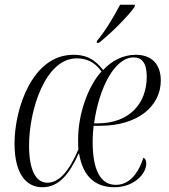

<svg xmlns="http://www.w3.org/2000/svg" viewBox="-20 -776 708 806"><path d="M387 -604 386 -596H395C447 -637 517 -707 545 -747L546 -756H484C457 -704 422 -646 387 -604ZM158 10C227 10 271 -45 310 -131H312C329 -30 384 10 461 10C540 10 594 -44 594 -90C594 -103 589 -111 582 -114C559 -43 520 0 466 0C401 0 369 -64 369 -180C369 -207 371 -230 373 -248H401C558 -248 655 -330 655 -438C655 -507 616 -546 550 -546C494 -546 447 -519 413 -482C374 -533 335 -546 288 -546C115 -546 41 -319 41 -174C41 -43 92 10 158 10ZM388 -258H375C395 -406 461 -535 541 -535C574 -535 596 -514 596 -454C596 -344 526 -258 388 -258ZM179 -9C131 -9 102 -61 102 -165C102 -314 170 -531 302 -531C341 -531 376 -518 406 -476C348 -412 308 -295 308 -192C308 -175 308 -163 309 -149C270 -57 228 -9 179 -9Z"/></svg>

Font: Noto Serif Display Condensed Light
Style: Italic
Weight: 300
Width: 3
Italic angle: -12°
Designer: Monotype Design Team
Foundry: Monotype Imaging Inc.
Version: Version 2.009